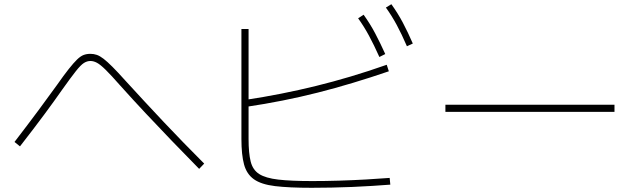

<svg xmlns="http://www.w3.org/2000/svg" viewBox="-20 -875 3040 913"><path d="M927 -72Q858 -142 795.5 -207Q733 -272 672.5 -336.5Q612 -401 551 -469Q508 -518 482.5 -543Q457 -568 441 -576.5Q425 -585 410 -585Q394 -585 379 -575.5Q364 -566 341 -537Q318 -508 276 -449Q239 -396 190.5 -330.5Q142 -265 75 -179L49 -200Q115 -286 164 -352Q213 -418 251 -471Q284 -518 307 -547Q330 -576 346.5 -592Q363 -608 377.5 -613.5Q392 -619 410 -619Q426 -619 440.5 -614Q455 -609 472.5 -595.5Q490 -582 514.5 -557.5Q539 -533 574 -494Q668 -391 758.5 -295Q849 -199 951 -97Z M1462 18Q1354 18 1288 10Q1222 2 1187.5 -22.5Q1153 -47 1140.5 -93Q1128 -139 1128 -214V-737H1162V-214Q1162 -147 1172 -107Q1182 -67 1212.5 -47.5Q1243 -28 1303.5 -21Q1364 -14 1465 -14Q1528 -14 1593 -16Q1658 -18 1720 -21.5Q1782 -25 1833 -29L1836 3Q1796 6 1750 9Q1704 12 1655 14Q1606 16 1557 17Q1508 18 1462 18ZM1147 -400Q1233 -413 1316.5 -429.5Q1400 -446 1481.5 -466Q1563 -486 1647 -511Q1731 -536 1819 -567L1829 -536Q1654 -476 1490.5 -434.5Q1327 -393 1151 -367ZM1784 -604Q1758 -662 1734.5 -705.5Q1711 -749 1683 -788L1709 -805Q1740 -762 1764 -716.5Q1788 -671 1812 -618ZM1915 -655Q1890 -713 1866.5 -756.5Q1843 -800 1815 -839L1841 -855Q1872 -812 1896 -766.5Q1920 -721 1943 -668Z M2098 -343V-377H2902V-343Z"/></svg>

Font: M PLUS 1 ExtraLight
Style: Regular
Weight: 250
Version: Version 1.001